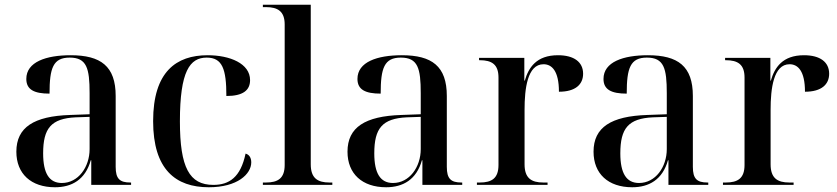

<svg xmlns="http://www.w3.org/2000/svg" viewBox="-20 -780 3533 810"><path d="M212 10C283 10 340 -22 363 -104H365V0H533V-10H530C485 -10 468 -26 468 -76V-375C468 -501 405 -547 278 -547C175 -547 91 -519 91 -447C91 -402 124 -385 189 -385C189 -493 204 -537 274 -537C346 -537 358 -492 358 -387V-298L276 -295C123 -290 49 -243 49 -140C49 -47 111 10 212 10ZM241 -8C188 -8 162 -48 162 -133C162 -239 196 -280 299 -285L358 -287V-151C358 -75 310 -8 241 -8Z M861 10C982 10 1040 -46 1040 -95C1040 -115 1031 -128 1016 -132C995 -32 947 0 880 0C779 0 739 -73 739 -268C739 -480 781 -537 852 -537C918 -537 935 -489 935 -375C1005 -375 1035 -399 1035 -442C1035 -512 950 -547 856 -547C724 -547 626 -478 626 -269C626 -65 721 10 861 10Z M1089 0H1382V-10H1370C1319 -10 1291 -29 1291 -87V-760H1089V-750H1102C1152 -750 1181 -732 1181 -677V-84C1181 -28 1153 -10 1102 -10H1089Z M1609 10C1680 10 1737 -22 1760 -104H1762V0H1930V-10H1927C1882 -10 1865 -26 1865 -76V-375C1865 -501 1802 -547 1675 -547C1572 -547 1488 -519 1488 -447C1488 -402 1521 -385 1586 -385C1586 -493 1601 -537 1671 -537C1743 -537 1755 -492 1755 -387V-298L1673 -295C1520 -290 1446 -243 1446 -140C1446 -47 1508 10 1609 10ZM1638 -8C1585 -8 1559 -48 1559 -133C1559 -239 1593 -280 1696 -285L1755 -287V-151C1755 -75 1707 -8 1638 -8Z M1992 0H2290V-10H2272C2221 -10 2193 -29 2193 -87V-317C2193 -406 2205 -509 2273 -509C2308 -509 2338 -481 2338 -393C2408 -393 2440 -424 2440 -469C2440 -518 2402 -547 2334 -547C2243 -547 2210 -495 2194 -440H2192V-536H2001V-526H2004C2055 -526 2083 -508 2083 -453V-84C2083 -28 2055 -10 2004 -10H1992Z M2647 10C2718 10 2775 -22 2798 -104H2800V0H2968V-10H2965C2920 -10 2903 -26 2903 -76V-375C2903 -501 2840 -547 2713 -547C2610 -547 2526 -519 2526 -447C2526 -402 2559 -385 2624 -385C2624 -493 2639 -537 2709 -537C2781 -537 2793 -492 2793 -387V-298L2711 -295C2558 -290 2484 -243 2484 -140C2484 -47 2546 10 2647 10ZM2676 -8C2623 -8 2597 -48 2597 -133C2597 -239 2631 -280 2734 -285L2793 -287V-151C2793 -75 2745 -8 2676 -8Z M3030 0H3328V-10H3310C3259 -10 3231 -29 3231 -87V-317C3231 -406 3243 -509 3311 -509C3346 -509 3376 -481 3376 -393C3446 -393 3478 -424 3478 -469C3478 -518 3440 -547 3372 -547C3281 -547 3248 -495 3232 -440H3230V-536H3039V-526H3042C3093 -526 3121 -508 3121 -453V-84C3121 -28 3093 -10 3042 -10H3030Z"/></svg>

Font: Noto Serif Display Medium
Style: Regular
Weight: 500
Designer: Monotype Design Team
Foundry: Monotype Imaging Inc.
Version: Version 2.009